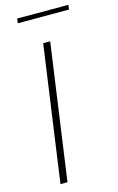

<svg xmlns="http://www.w3.org/2000/svg" viewBox="-129 -900 583 952"><g transform="rotate(-15 163.0 -424.0)"><path d="M57.5 0H93.5L191.5 -697H155.5ZM59.5 -825H322.5L325.5 -848.5H62.5Z"/></g></svg>

Font: HK Grotesk ExtraLight
Style: Italic
Weight: 200
Italic angle: -16°
Designer: Alfredo Marco Pradil
Foundry: Hanken Design Co.
Version: Version 3.001;FEAKit 1.0